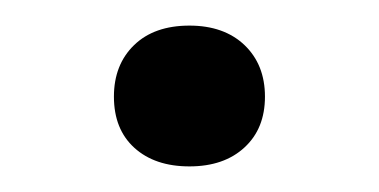

<svg xmlns="http://www.w3.org/2000/svg" viewBox="-20 -124 296 150"><path d="M128 6Q101 6 85 -8.5Q69 -23 69 -48.5Q69 -73.5 84.8 -88.8Q100.5 -104 128 -104Q155 -104 171 -88.8Q187 -73.5 187 -48.5Q187 -23.5 171 -8.8Q155 6 128 6Z"/></svg>

Font: Encode Sans Expanded
Style: Regular
Weight: 400
Width: 7
Designer: Multiple Designers
Foundry: Impallari Type
Version: Version 3.000; ttfautohint (v1.8.3) -l 8 -r 50 -G 200 -x 14 